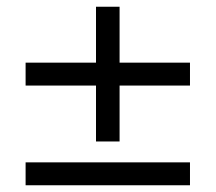

<svg xmlns="http://www.w3.org/2000/svg" viewBox="-20 -550 640 570"><path d="M265 -130V-296H56V-364H265V-530H335V-364H544V-296H335V-130ZM56 0V-68H544V0Z"/></svg>

Font: Nunito Sans 12pt ExtraLight Medium
Style: Regular
Weight: 500
Version: Version 3.101;gftools[0.9.27]